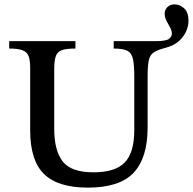

<svg xmlns="http://www.w3.org/2000/svg" viewBox="-20 -845 882 878"><path d="M382 13Q245 13 181.5 -49Q118 -111 118 -249V-535Q118 -570 110.5 -589Q103 -608 82 -615.5Q61 -623 22 -623V-657H325V-623Q283 -623 262.5 -615.5Q242 -608 235 -587.5Q228 -567 228 -530V-255Q228 -157 266.5 -107Q305 -57 407 -57Q507 -57 550.5 -102Q594 -147 594 -250V-495Q594 -547 588 -575Q582 -603 562 -613Q542 -623 500 -623V-657H694Q740 -657 753 -667.5Q766 -678 766 -691Q766 -705 757.5 -720Q749 -735 741 -750.5Q733 -766 733 -783Q733 -800 745.5 -812.5Q758 -825 778 -825Q802 -825 822 -807Q842 -789 842 -749Q842 -727 831.5 -702.5Q821 -678 798.5 -657.5Q776 -637 739 -627Q700 -617 682.5 -605Q665 -593 660 -567.5Q655 -542 655 -492V-262Q655 -123 591 -55Q527 13 382 13Z"/></svg>

Font: STIX Two Text Medium
Style: Regular
Weight: 500
Designer: Ross Mills, John Hudson & Paul Hanslow, Tiro Typeworks Ltd; with prior portions MicroPress Inc., and Coen Hoffman.
Foundry: Tiro Typeworks Ltd
Version: Version 2.13 b171